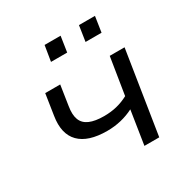

<svg xmlns="http://www.w3.org/2000/svg" viewBox="-161 -846 963 987"><g transform="rotate(-30 320.5 -353.0)"><path d="M418 0 449 -199Q414 -181 374.5 -171.5Q335 -162 292 -162Q179 -162 128 -214Q77 -266 93 -366L112 -490H201L183 -372Q175 -324 186.5 -294Q198 -264 230.5 -250Q263 -236 316 -236Q356 -236 391 -244.5Q426 -253 460 -271L495 -490H583L506 0ZM423 -614 437 -706H532L518 -614ZM218 -614 233 -706H328L314 -614Z"/></g></svg>

Font: Nunito Sans 10pt SemiExpanded
Style: Italic
Weight: 400
Width: 6
Italic angle: -9°
Designer: Vernon Adams
Foundry: Vernon Adams
Version: Version 3.101;gftools[0.9.27]